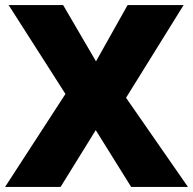

<svg xmlns="http://www.w3.org/2000/svg" viewBox="-30 -734 758 754"><path d="M708 0 465 -350 691 -714H471L347 -493L218 -714H4L227 -365L-10 0H208L346 -223L485 0Z"/></svg>

Font: Frost ExtraBold
Style: Regular
Weight: 800
Designer: Lee Frost
Foundry: Lee Frost for Ice Communication Norge AS
Version: Version 2.011;hotconv 1.0.107;makeotfexe 2.5.65593